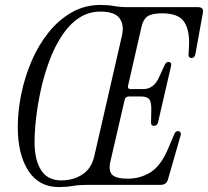

<svg xmlns="http://www.w3.org/2000/svg" viewBox="-20 -749 843 778"><path d="M218 9Q138 9 95 -57Q52 -123 52 -234Q52 -298 66 -367Q80 -436 107.5 -500.5Q135 -565 176 -616.5Q217 -668 270 -698.5Q323 -729 388 -729Q418 -729 442.5 -724.5Q467 -720 501 -720H782Q807 -720 802 -697L772 -531Q769 -514 756 -514Q744 -514 744 -527L746 -564Q749 -625 726.5 -660Q704 -695 637 -695Q597 -695 579 -683.5Q561 -672 554 -643L499 -402Q496 -388 510 -388H560Q603 -388 624 -435L647 -485Q653 -498 662 -498Q677 -498 673 -481L621 -256Q618 -239 604 -239Q592 -239 592 -252L593 -301Q594 -336 584.5 -347Q575 -358 552 -358H503Q488 -358 485 -344L427 -93Q419 -56 435 -40.5Q451 -25 498 -25Q548 -25 589.5 -50.5Q631 -76 661 -146L686 -205Q691 -218 702 -218Q707 -218 710.5 -213.5Q714 -209 712 -201L661 -23Q655 0 631 0H335Q301 0 274.5 4.5Q248 9 218 9ZM228 -18Q278 -18 314.5 -42.5Q351 -67 362 -116L474 -604Q484 -648 464.5 -675Q445 -702 386 -702Q338 -702 299 -675.5Q260 -649 230.5 -604Q201 -559 180 -502.5Q159 -446 146 -387Q133 -328 126.5 -272.5Q120 -217 120 -174Q120 -101 146.5 -59.5Q173 -18 228 -18Z"/></svg>

Font: Instrument Serif
Style: Italic
Weight: 400
Italic angle: -13°
Designer: Rodrigo Fuenzalida
Foundry: fragTYPE
Version: Version 1.000; ttfautohint (v1.8.4.7-5d5b);gftools[0.9.27]